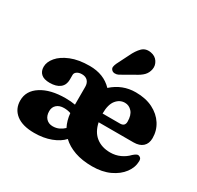

<svg xmlns="http://www.w3.org/2000/svg" viewBox="-159 -927 1159 1127"><g transform="rotate(30 420.0 -363.5)"><path d="M818 -307.5Q818 -270.5 795.8 -250.2Q773.5 -230 733 -230H497Q509.5 -170 548 -140Q586.5 -110 643.5 -110Q679.5 -110 710.5 -124.2Q741.5 -138.5 763 -161.5Q784.5 -180.5 795.5 -179.5Q804 -178.5 810.8 -172.2Q817.5 -166 817.5 -151Q817 -108.5 789 -71Q761 -33.5 710.8 -10Q660.5 13.5 593 13.5Q524.5 13.5 473.8 -4.5Q423 -22.5 389.5 -54.5Q362 -24 312.2 -5.2Q262.5 13.5 200 13.5Q120 13.5 77.2 -20.2Q34.5 -54 34.5 -111.5Q34.5 -177 96 -216.2Q157.5 -255.5 259.5 -255.5Q296 -255.5 325 -250V-370.5Q325 -396 311 -410.8Q297 -425.5 272 -425.5Q251.5 -425.5 238.5 -416.5Q225.5 -407.5 225.5 -394V-362Q225.5 -326 201 -306.2Q176.5 -286.5 131.5 -286.5Q92.5 -286.5 73.5 -303.8Q54.5 -321 54.5 -351Q54.5 -384 81.5 -416Q108.5 -448 160.5 -469.2Q212.5 -490.5 287.5 -490.5Q383 -490.5 440.5 -430Q508.5 -491.5 599 -491.5Q666.5 -491.5 715.5 -466.8Q764.5 -442 791.2 -400.2Q818 -358.5 818 -307.5ZM574.5 -406.5Q539.5 -406.5 515.5 -376.8Q491.5 -347 491.5 -286H609.5Q642.5 -286 642.5 -318Q642.5 -362 622.5 -384.2Q602.5 -406.5 574.5 -406.5ZM213 -142Q213 -110 230.2 -92.2Q247.5 -74.5 274.5 -74.5Q298 -74.5 317 -83.5Q336 -92.5 350.5 -106.5Q330.5 -145.5 326 -193.5Q304.5 -201 280 -201Q249.5 -201 231.2 -185Q213 -169 213 -142ZM455.5 -659.5Q474 -699 497.2 -722Q520.5 -745 557.5 -738.5Q589 -733 604.8 -709Q620.5 -685 615.5 -658Q610.5 -631.5 593 -613.2Q575.5 -595 540 -577L460 -531Q448 -525 435 -525.5Q422 -526 414.5 -534Q405.5 -543 407.2 -554.5Q409 -566 415 -579Z"/></g></svg>

Font: Fraunces 9pt S100
Style: Bold
Weight: 700
Version: Version 1.000; ttfautohint (v1.8.3)